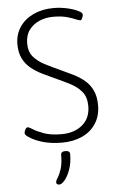

<svg xmlns="http://www.w3.org/2000/svg" viewBox="-61 -752 623 1018"><g transform="rotate(-5 250.0 -242.5)"><path d="M246 5Q191 5 145 -8Q99 -21 67 -44Q53 -54 53 -62Q53 -70 58.5 -81Q64 -92 72 -92Q79 -92 99 -79Q119 -66 155.5 -53Q192 -40 248 -40Q316 -40 359 -76Q402 -112 402 -176Q402 -224 378.5 -252.5Q355 -281 318 -300Q281 -319 241 -337Q208 -352 175 -368Q142 -384 115 -405.5Q88 -427 72 -458.5Q56 -490 56 -535Q56 -587 82.5 -626.5Q109 -666 156 -688Q203 -710 263 -710Q302 -710 340.5 -701Q379 -692 404 -677Q415 -670 415 -661Q415 -656 410.5 -644.5Q406 -633 400 -633Q392 -633 375 -640.5Q358 -648 329.5 -656Q301 -664 258 -664Q218 -664 184 -649.5Q150 -635 129 -606.5Q108 -578 108 -535Q108 -491 131 -464Q154 -437 191 -418Q228 -399 272 -379Q305 -364 337.5 -348Q370 -332 396.5 -310Q423 -288 438.5 -255.5Q454 -223 454 -176Q454 -120 427.5 -79Q401 -38 354 -16.5Q307 5 246 5ZM213 225Q197 225 197 212Q197 203 207 188Q217 173 226.5 144.5Q236 116 236 69Q236 51 260 51Q284 51 284 69Q284 115 271.5 150Q259 185 242.5 205Q226 225 213 225Z"/></g></svg>

Font: Asap ExtraLight
Style: Regular
Weight: 200
Designer: Pablo Cosgaya
Foundry: Omnibus-Type
Version: Version 3.001; ttfautohint (v1.8.4.7-5d5b)